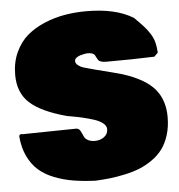

<svg xmlns="http://www.w3.org/2000/svg" viewBox="-55 -812 834 893"><g transform="rotate(-5 362.5 -365.5)"><path d="M355.5 29.3Q297.9 26.9 252 19.3Q206.1 11.7 163.3 -5.1Q120.6 -22 91.6 -47.6Q62.5 -73.2 43.2 -113.3Q23.9 -153.3 19.5 -206.1Q19.5 -215.3 29.3 -216.8Q32.2 -215.8 39.1 -215.8Q79.6 -215.8 162.1 -217.8Q244.6 -219.7 285.2 -219.7Q295.4 -219.7 301.3 -213.1Q307.1 -206.5 310.8 -197Q314.5 -187.5 319.6 -178Q324.7 -168.5 337.2 -161.9Q349.6 -155.3 369.1 -155.3Q393.1 -155.3 411.4 -168.7Q429.7 -182.1 429.7 -205.1Q429.7 -220.2 414.1 -232.9Q398.4 -245.6 372.8 -253.7Q347.2 -261.7 324 -267.3Q300.8 -272.9 276.4 -277.1Q252 -281.2 248 -282.2Q129.4 -314.5 77.4 -362.3Q25.4 -410.2 25.4 -493.2Q25.4 -551.8 46.9 -598.4Q68.4 -645 103 -674.6Q137.7 -704.1 185.1 -723.9Q232.4 -743.7 280.8 -751.7Q329.1 -759.8 380.9 -759.8Q518.1 -759.8 599.6 -709Q629.4 -679.2 643.3 -663.8Q657.2 -648.4 670.2 -627.9Q683.1 -607.4 688.2 -587.6Q693.4 -567.9 695.3 -539.1L677.7 -521.5Q577.6 -517.6 453.1 -517.6Q437.5 -517.6 428 -521Q418.5 -524.4 415.3 -529.8Q412.1 -535.2 408.9 -541Q405.8 -546.9 403.1 -552.2Q400.4 -557.6 391.8 -561Q383.3 -564.5 369.1 -564.5Q365.2 -564.5 356.7 -563Q348.1 -561.5 336.7 -558.3Q325.2 -555.2 316.9 -548.6Q308.6 -542 308.6 -533.2Q308.6 -522.5 319.6 -513.7Q330.6 -504.9 342.8 -501Q355 -497.1 373 -492.4Q391.1 -487.8 395.5 -486.3Q502 -459.5 522.5 -453.1Q629.4 -419.4 673.8 -364.7Q714.8 -314 714.8 -237.3Q714.8 -190.9 702.9 -152.8Q690.9 -114.7 671.4 -88.4Q651.9 -62 622.6 -41.5Q593.3 -21 563.2 -8.8Q533.2 3.4 495.1 11.7Q457 20 425 23.7Q393.1 27.3 355.5 29.3Z"/></g></svg>

Font: Bowlby One SC
Style: Regular
Weight: 400
Width: 1
Version: Version 1.2